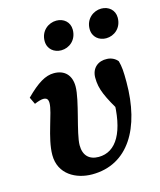

<svg xmlns="http://www.w3.org/2000/svg" viewBox="-113 -819 765 916"><g transform="rotate(-15 269.5 -361.5)"><path d="M229 15.1C406.3 15.1 500 -141 500 -367.9C500 -421.9 498.3 -444.4 490.4 -473.3C479.8 -487.4 460.2 -498 439.2 -498.7C394.9 -501.6 361.3 -473.9 361.3 -426.6C361.3 -368.4 381 -329.2 439.9 -228.6L458.2 -337L418.3 -379.9C419.2 -356.3 419.5 -334.3 419.5 -311.9C419.5 -145.2 368 -57.3 280.1 -57.3C233.5 -57.3 206 -83.9 206 -134.5C206 -193 260.1 -342.1 260.1 -411C260.1 -465.9 229.2 -498.7 175.9 -498.7C134.4 -498.7 93.6 -474.3 34.9 -415.4L51.4 -380.8C69.1 -388.5 85.5 -393.2 95.5 -393.2C112.4 -393.2 119.5 -385.1 119.5 -366.5C119.5 -319.4 68.1 -207.8 68.1 -123.1C68.1 -27.6 149.7 15.1 229 15.1ZM239.3 -594.8C278.6 -594.8 317.2 -624.5 317.2 -676C317.2 -713.9 288.2 -737.9 252.2 -737.9C213.1 -737.9 173.3 -708.4 173.3 -658C173.3 -617.5 204.3 -594.8 239.3 -594.8ZM461 -594.8C500.6 -594.8 539.2 -624.5 539.2 -676C539.2 -713.9 510.1 -737.9 473.8 -737.9C435.4 -737.9 395.5 -708.4 395.5 -658C395.5 -617.5 426.5 -594.8 461 -594.8Z"/></g></svg>

Font: Source Serif 4 Variable
Style: Italic
Weight: 400
Italic angle: -12°
Designer: Frank Grießhammer
Foundry: Adobe Systems Incorporated
Version: Version 4.004;hotconv 1.0.116;makeotfexe 2.5.65601